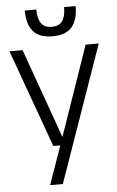

<svg xmlns="http://www.w3.org/2000/svg" viewBox="-60 -751 604 992"><g transform="rotate(-5 241.5 -255.0)"><path d="M159 200 235 -16 238 -25 405 -507H473L225 200ZM193 0 10 -507H78L248 -31H265L267 0ZM239 -565Q169 -565 138 -602.5Q107 -640 107 -710H167Q167 -662 184.5 -638Q202 -614 239 -614Q277 -614 294 -638Q311 -662 311 -710H371Q371 -640 340 -602.5Q309 -565 239 -565Z"/></g></svg>

Font: TikTok Sans Light
Style: Regular
Weight: 300
Version: Version 4.000